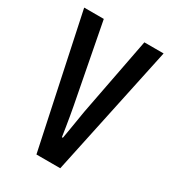

<svg xmlns="http://www.w3.org/2000/svg" viewBox="-169 -780 784 873"><g transform="rotate(30 223.0 -343.5)"><path d="M160 0 14 -687H117L196 -276Q200 -256 204.5 -229Q209 -202 213.5 -174.5Q218 -147 221 -126H226Q228 -137 231.5 -158Q235 -179 240 -209Q245 -239 251 -276L330 -687H431L285 0Z"/></g></svg>

Font: Archivo ExtraCondensed Medium
Style: Regular
Weight: 500
Width: 2
Designer: Hector Gatti
Foundry: Omnibus-Type
Version: Version 2.001